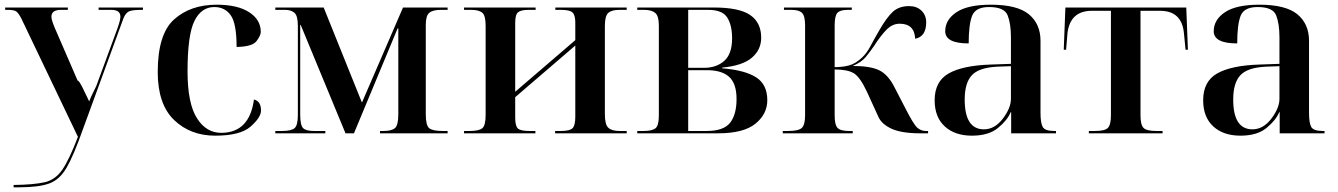

<svg xmlns="http://www.w3.org/2000/svg" viewBox="-20 -568 5701 818"><path d="M38 230H62Q144 230 189 214Q234 198 264 146Q294 94 332 -14L506 -490Q516 -514 530.5 -520Q545 -526 584 -526H589V-536H400V-526H454Q493 -526 493 -497Q493 -482 480 -446L390 -201Q381 -182 375 -170.5Q369 -159 360 -136Q350 -158 332.5 -193Q315 -228 311 -224L223 -427Q199 -480 199 -496Q199 -526 239 -526H269V-536H2V-526H15Q40 -526 49.5 -519Q59 -512 71 -489L312 15Q275 112 245.5 155Q216 198 170 208.5Q124 219 38 220Z M897 10Q1004 10 1048 -29Q1092 -68 1092 -97Q1092 -137 1062 -144Q1043 -4 925 -2Q859 -1 819 -64.5Q779 -128 779 -263Q779 -420 808.5 -479Q838 -538 893 -538Q938 -538 963 -503Q988 -468 988 -368Q1055 -369 1073 -393Q1091 -417 1091 -432Q1091 -484 1041.5 -516Q992 -548 903 -548Q792 -548 722 -485.5Q652 -423 652 -261Q652 -124 721.5 -57Q791 10 897 10Z M1153 0H1366V-10H1317Q1284 -10 1271.5 -22Q1259 -34 1259 -81V-462H1261L1452 0H1488L1674 -447H1677V-81Q1677 -34 1662.5 -22Q1648 -10 1615 -10H1599V0H1887V-10H1865Q1823 -10 1808.5 -22Q1794 -34 1794 -81V-462Q1794 -501 1809 -513.5Q1824 -526 1858 -526H1887V-536H1697L1522 -131L1359 -536H1153V-526H1195Q1220 -526 1234.5 -513.5Q1249 -501 1249 -457V-78Q1249 -34 1235 -22Q1221 -10 1182 -10H1153Z M1957 0H2261V-10H2236Q2198 -10 2186.5 -20.5Q2175 -31 2175 -67V-154L2431 -374V-71Q2431 -34 2419.5 -22Q2408 -10 2370 -10H2345V0H2650V-10H2619Q2587 -10 2572 -23.5Q2557 -37 2557 -81V-457Q2557 -500 2571.5 -513Q2586 -526 2619 -526H2650V-536H2346V-526H2370Q2408 -526 2419.5 -514.5Q2431 -503 2431 -472V-397L2175 -177V-471Q2175 -506 2187.5 -516Q2200 -526 2233 -526H2262V-536H1957V-526H1987Q2020 -526 2034.5 -514Q2049 -502 2049 -458V-78Q2049 -33 2034.5 -21.5Q2020 -10 1982 -10H1957Z M2695 0H3039Q3148 0 3198.5 -41Q3249 -82 3249 -141Q3249 -208 3201.5 -238.5Q3154 -269 3057 -277V-280Q3143 -288 3183 -322Q3223 -356 3223 -407Q3223 -472 3176 -504Q3129 -536 3022 -536H2695V-526H2724Q2756 -526 2771.5 -513Q2787 -500 2787 -459V-76Q2787 -32 2772 -21Q2757 -10 2723 -10H2695ZM2912 -279V-526H2997Q3058 -526 3078.5 -493Q3099 -460 3099 -405Q3099 -338 3065.5 -308.5Q3032 -279 2979 -279ZM2912 -10V-269H2992Q3055 -269 3086.5 -240.5Q3118 -212 3118 -146Q3118 -80 3090.5 -45Q3063 -10 2991 -10Z M3315 0H3613V-10H3597Q3561 -10 3548.5 -23Q3536 -36 3536 -76V-272Q3591 -272 3617.5 -256Q3644 -240 3673 -178L3722 -71Q3736 -39 3778.5 -19.5Q3821 0 3901 0H3934V-10H3924Q3904 -10 3888 -24Q3872 -38 3835 -111L3791 -196Q3764 -250 3726 -268.5Q3688 -287 3613 -287Q3650 -303 3668 -324.5Q3686 -346 3705 -374Q3732 -416 3757 -441.5Q3782 -467 3813 -467Q3876 -467 3879 -403Q3926 -412 3926 -473Q3926 -503 3906 -522.5Q3886 -542 3853 -542Q3810 -542 3783.5 -517.5Q3757 -493 3725 -437Q3703 -399 3688 -370.5Q3673 -342 3653 -323Q3624 -296 3596.5 -289Q3569 -282 3536 -282V-460Q3536 -500 3547.5 -513Q3559 -526 3592 -526H3609V-536H3320V-526H3352Q3384 -526 3397 -513Q3410 -500 3410 -460V-77Q3410 -36 3396 -23Q3382 -10 3338 -10H3315Z M4121 10Q4192 10 4232 -23Q4272 -56 4286 -90H4288V0H4479V-10H4472Q4432 -10 4422.5 -27Q4413 -44 4413 -88V-394Q4413 -466 4363.5 -507Q4314 -548 4201 -548Q4103 -548 4055 -516Q4007 -484 4007 -435Q4007 -383 4107 -383Q4107 -463 4121.5 -500.5Q4136 -538 4194 -538Q4259 -538 4273 -502.5Q4287 -467 4287 -409V-296L4201 -293Q4081 -289 4021.5 -255Q3962 -221 3962 -141Q3962 -69 4005 -29.5Q4048 10 4121 10ZM4172 -17Q4090 -17 4090 -144Q4090 -214 4120 -247Q4150 -280 4229 -284L4287 -286V-147Q4287 -108 4252.5 -62.5Q4218 -17 4172 -17Z M4619 0H4933V-10H4906Q4865 -10 4852 -23Q4839 -36 4839 -77V-522H4922Q5015 -522 5024 -427L5031 -356H5041L5034 -536H4519L4512 -356H4522L4528 -428Q4540 -522 4632 -522H4713V-77Q4713 -36 4700 -23Q4687 -10 4646 -10H4619Z M5265 10Q5336 10 5376 -23Q5416 -56 5430 -90H5432V0H5623V-10H5616Q5576 -10 5566.5 -27Q5557 -44 5557 -88V-394Q5557 -466 5507.5 -507Q5458 -548 5345 -548Q5247 -548 5199 -516Q5151 -484 5151 -435Q5151 -383 5251 -383Q5251 -463 5265.5 -500.5Q5280 -538 5338 -538Q5403 -538 5417 -502.5Q5431 -467 5431 -409V-296L5345 -293Q5225 -289 5165.5 -255Q5106 -221 5106 -141Q5106 -69 5149 -29.5Q5192 10 5265 10ZM5316 -17Q5234 -17 5234 -144Q5234 -214 5264 -247Q5294 -280 5373 -284L5431 -286V-147Q5431 -108 5396.5 -62.5Q5362 -17 5316 -17Z"/></svg>

Font: Noto Serif Display Semi
Style: Regular
Weight: 600
Designer: Monotype Design Team
Foundry: Monotype Imaging Inc.
Version: Version 1.900